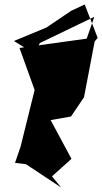

<svg xmlns="http://www.w3.org/2000/svg" viewBox="-20 -787 456 857"><path d="M212 0 299 -78 206 -251 297 -267 355 -353 406 -620 67 -573 152 -337 135 -387 72 -133 47 -60 96 -54 253 50ZM416 -618 358 -767 298 -739 187 -664 42 -604 133 -548 158 -595 401 -712 334 -520Z"/></svg>

Font: Asimov Silicon
Style: Regular
Weight: 400
Designer: Google
Version: Version 2.000980; 2014